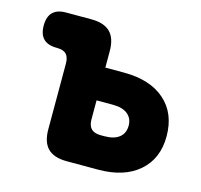

<svg xmlns="http://www.w3.org/2000/svg" viewBox="-85 -643 771 736"><g transform="rotate(15 300.0 -275.0)"><path d="M290 -385H364Q468 -385 526.5 -333.5Q585 -282 585 -191Q585 -102 526 -51Q467 0 365 0H240Q189 0 164.5 -24.5Q140 -49 140 -100V-360Q140 -386 128.5 -398Q117 -410 91 -410H90Q55 -410 37.5 -427.5Q20 -445 20 -480Q20 -515 37.5 -532.5Q55 -550 90 -550H190Q241 -550 265.5 -525.5Q290 -501 290 -450ZM290 -180Q290 -154 302.5 -142Q315 -130 340 -130H355Q393 -130 413.5 -146.5Q434 -163 434 -193Q434 -222 413.5 -238.5Q393 -255 355 -255H290Z"/></g></svg>

Font: Maple Mono ExtraBold
Style: Regular
Weight: 800
Monospace: yes
Designer: subframe7536
Version: Version 7.000